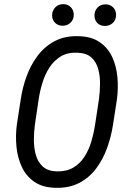

<svg xmlns="http://www.w3.org/2000/svg" viewBox="-20 -895 623 925"><path d="M543.5 -417 524.4 -293.9Q515.6 -236.3 495.8 -181.6Q476.1 -127 443.1 -83Q410.2 -39.1 361.6 -13.7Q313 11.7 247.1 9.8Q184.6 8.3 145 -19.3Q105.5 -46.9 85 -91.1Q64.5 -135.3 59.3 -188.2Q54.2 -241.2 61 -293.5L80.1 -417Q88.4 -473.6 108.4 -528.3Q128.4 -583 161.9 -627.2Q195.3 -671.4 243.9 -697Q292.5 -722.7 357.9 -720.7Q420.9 -719.2 460.4 -691.9Q500 -664.6 520.5 -620.4Q541 -576.2 545.7 -522.9Q550.3 -469.7 543.5 -417ZM438 -293.5 457 -418.9Q461.4 -452.6 461.9 -490.5Q462.4 -528.3 453.4 -562Q444.3 -595.7 420.7 -617.7Q397 -639.6 352.5 -641.1Q305.7 -643.1 272.9 -623.3Q240.2 -603.5 218.5 -570.1Q196.8 -536.6 184.6 -496.8Q172.4 -457 166.5 -418L147.9 -293Q143.6 -260.3 143.3 -222.4Q143.1 -184.6 152.1 -150.4Q161.1 -116.2 184.8 -93.8Q208.5 -71.3 252 -69.3Q299.8 -67.9 332.8 -87.4Q365.7 -106.9 387 -140.1Q408.2 -173.3 420.2 -213.6Q432.1 -253.9 438 -293.5ZM231 -821.3Q231.4 -843.8 245.8 -859.1Q260.3 -874.5 283.2 -875Q306.2 -875.5 320.8 -860.8Q335.4 -846.2 335.4 -823.2Q335 -800.8 320.1 -786.1Q305.2 -771.5 282.7 -771Q260.7 -770.5 245.8 -784.7Q231 -798.8 231 -821.3ZM435.1 -820.3Q435.1 -842.8 449.5 -858.2Q463.9 -873.5 486.8 -874Q509.8 -874.5 524.7 -859.9Q539.6 -845.2 539.1 -822.3Q539.1 -799.8 524.2 -785.2Q509.3 -770.5 486.8 -770Q464.4 -769.5 449.7 -783.4Q435.1 -797.4 435.1 -820.3Z"/></svg>

Font: Roboto Condensed
Style: Italic
Weight: 400
Italic angle: -12°
Designer: Christian Robertson
Foundry: Google
Version: Version 3.0